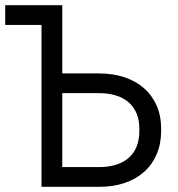

<svg xmlns="http://www.w3.org/2000/svg" viewBox="-25 -720 686 740"><path d="M135 0H358Q412 0 456 -15Q500 -30 531 -58Q562 -86 579 -126Q596 -166 596 -215V-225Q596 -274 578.5 -313.5Q561 -353 529.5 -380.5Q498 -408 454 -422.5Q410 -437 356 -437H215V-700H-5V-624H135ZM215 -76V-361H356Q393 -361 422 -352Q451 -343 471 -325.5Q491 -308 501.5 -282.5Q512 -257 512 -224V-214Q512 -181 501.5 -155Q491 -129 471 -111.5Q451 -94 422 -85Q393 -76 356 -76Z"/></svg>

Font: Fixel Variable
Style: Regular
Weight: 100
Width: 3
Designer: AlfaBravo + MacPaw
Foundry: Kyrylo Tkachov, Marchela Mozhyna, Serhii Makarenko, Maria Weinstein, Zakhar Kryvoshyya
Version: Version 1.211